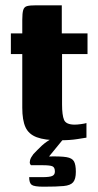

<svg xmlns="http://www.w3.org/2000/svg" viewBox="-20 -525 370 724"><path d="M203 4Q149 4 118.5 -7.5Q88 -19 76 -45.5Q64 -72 64 -119V-321H21V-399H64V-450Q64 -475 67.5 -487Q71 -499 82 -502Q93 -505 117 -505H213Q213 -501 213 -495Q213 -489 213 -480V-399H310V-321H214V-131Q214 -91 221.5 -73Q229 -55 262 -55Q271 -55 285.5 -57Q300 -59 306 -61V-6Q299 -5 271.5 -0.5Q244 4 203 4ZM144 179Q109 179 99.5 172Q90 165 90 143Q93 143 105 143Q117 143 140 143Q167 143 177 138.5Q187 134 187 122Q187 106 177.5 102Q168 98 140 98H97Q96 98 93.5 93Q91 88 93.5 78.5Q96 69 106 56Q113 49 121 40.5Q129 32 138.5 23.5Q148 15 157.5 8.5Q167 2 175 -1H219L165 65Q209 64 230.5 67.5Q252 71 259 83.5Q266 96 266 123Q266 150 256 162Q246 174 220 176.5Q194 179 144 179Z"/></svg>

Font: r_Genos
Style: Bold
Weight: 700
Designer: Robert E. Leuschke
Foundry: Robert E. Leuschke
Version: Version 2.000;June 29, 2024;FontCreator 14.0.0.2814 32-bit